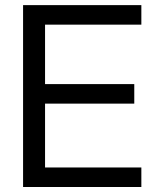

<svg xmlns="http://www.w3.org/2000/svg" viewBox="-20 -748 620 768"><path d="M72.3 0V-727.5H545.4V-649.4H160.2V-411.6H517.1V-333.5H160.2V-78.1H545.4V0Z"/></svg>

Font: Inter Khmer Looped
Style: Regular
Weight: 400
Designer: Rasmus Andersson, Sovichet Tep
Foundry: Anagata Design
Version: Version 1.000